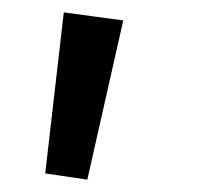

<svg xmlns="http://www.w3.org/2000/svg" viewBox="-20 -166 331 310"><path d="M53 114 83 -146 179 -133 121 124Z"/></svg>

Font: FiraGO
Style: Regular
Weight: 400
Designer: bBox Type
Foundry: bBox Type GmbH
Version: Version 1.001;April 20, 2020;FontCreator 12.0.0.2555 64-bit